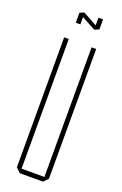

<svg xmlns="http://www.w3.org/2000/svg" viewBox="-162 -895 598 941"><g transform="rotate(20 136.5 -424.0)"><path d="M76 0 53 -23V-700H77V-24H196V-700H220V-23L197 0ZM82 -787V-839L104 -848H105L178 -808V-848H202V-796H201V-795L179 -786H178L106 -825V-787Z"/></g></svg>

Font: Foldit Thin Thin
Style: Regular
Weight: 250
Version: Version 1.003